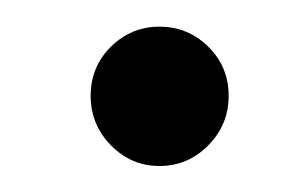

<svg xmlns="http://www.w3.org/2000/svg" viewBox="-20 -476 226 144"><path d="M99.5 -351.5Q78.5 -351.5 63.2 -367Q48 -382.5 48 -404Q48 -426 63.2 -441Q78.5 -456 99.5 -456Q121 -456 136.2 -441Q151.5 -426 151.5 -404Q151.5 -382.5 136.2 -367Q121 -351.5 99.5 -351.5Z"/></svg>

Font: Imbue 10pt
Style: Regular
Weight: 400
Designer: Tyler Finck
Foundry: Etcetera Type Company
Version: Version 1.102; ttfautohint (v1.8.3)